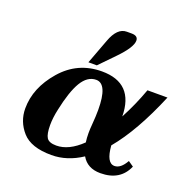

<svg xmlns="http://www.w3.org/2000/svg" viewBox="-132 -881 1030 1026"><g transform="rotate(20 382.5 -367.5)"><path d="M543 12.2Q468.8 12.2 436.5 -44.4Q353.5 10.7 264.2 10.7Q147.9 10.7 98.1 -45.7Q48.3 -102.1 48.3 -176.3Q48.3 -293.5 138.7 -397.7Q229 -502 366.7 -502Q548.3 -502 550.3 -313Q595.2 -397 628.9 -490.2H742.7Q650.9 -270.5 547.9 -147.5Q555.2 -49.8 601.1 -49.8Q636.2 -49.8 665 -101.1L695.3 -80.1Q655.3 12.2 543 12.2ZM271.5 -45.9Q342.3 -45.9 414.6 -115.7Q411.1 -139.6 411.1 -168Q411.1 -191.9 413.6 -218.8Q417.5 -264.6 417.5 -301.3Q417.5 -449.2 353 -449.2Q303.7 -449.2 270 -393.1Q237.8 -338.9 214.8 -230Q203.6 -179.7 203.6 -138.2Q203.6 -86.9 216.8 -66.4Q230 -45.9 271.5 -45.9ZM329.1 -522.9H281.2L334 -664.1Q364.3 -746.6 418 -746.6H445.3Q482.4 -746.6 482.4 -718.8Q482.4 -680.7 411.6 -607.9Z"/></g></svg>

Font: Munson
Style: Bold Italic
Weight: 700
Italic angle: -12°
Designer: Paul James MIller
Foundry: High-Logic / Made with FontCreator
Version: Version 2.10;May 5, 2019;FontCreator 11.5.0.2430 64-bit